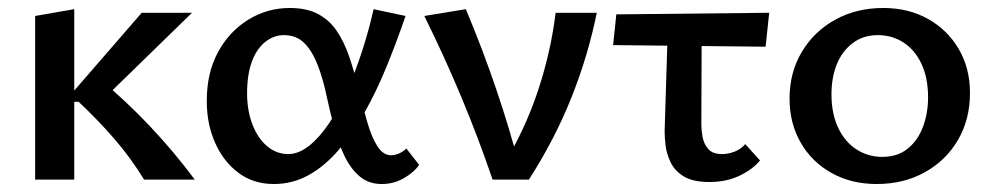

<svg xmlns="http://www.w3.org/2000/svg" viewBox="-20 -450 2489 481"><path d="M341 0Q308 -54 267 -101.5Q226 -149 177 -195H159V-215L335 -418H461L226 -189V-255Q294 -199 354.5 -135Q415 -71 468 0ZM68 0V-410L166 -427V0Z M666 11Q615 11 577.5 -17Q540 -45 519 -92Q498 -139 498 -197Q498 -268 526.5 -320Q555 -372 602.5 -401Q650 -430 706 -430Q749 -430 777.5 -414.5Q806 -399 824 -372Q842 -345 854 -310.5Q866 -276 875 -239Q888 -186 899.5 -146Q911 -106 925.5 -83.5Q940 -61 960 -61Q969 -61 979.5 -65.5Q990 -70 998 -78L1030 -37Q1018 -19 992.5 -4Q967 11 936 11Q903 11 880 -9Q857 -29 842 -61.5Q827 -94 817 -131.5Q807 -169 799 -206Q790 -250 776.5 -285.5Q763 -321 743 -341.5Q723 -362 691 -362Q666 -362 644.5 -345Q623 -328 611 -295.5Q599 -263 599 -216Q599 -173 612.5 -138Q626 -103 649.5 -83.5Q673 -64 702 -64Q728 -64 754 -84.5Q780 -105 804 -140.5Q828 -176 849 -222.5Q870 -269 887 -321.5Q904 -374 916 -427L996 -410Q974 -346 949 -284.5Q924 -223 894 -169.5Q864 -116 829 -75Q794 -34 753.5 -11.5Q713 11 666 11Z M1214 0Q1179 -103 1136.5 -205Q1094 -307 1043 -410L1147 -427Q1189 -327 1223 -227Q1257 -127 1283 -27H1236Q1295 -124 1327.5 -222Q1360 -320 1372 -418H1475Q1454 -313 1412.5 -208Q1371 -103 1305 0Z M1516 -337 1524 -414 1907 -418 1898 -333ZM1645 -121 1654 -410H1738L1737 -137Q1737 -125 1740 -107.5Q1743 -90 1754 -77Q1765 -64 1789 -64Q1804 -64 1820 -70Q1836 -76 1847 -89L1884 -48Q1865 -25 1832 -9.5Q1799 6 1757 6Q1717 6 1694 -7.5Q1671 -21 1660.5 -42.5Q1650 -64 1647.5 -85Q1645 -106 1645 -121Z M2176 11Q2113 11 2063.5 -16.5Q2014 -44 1986 -92.5Q1958 -141 1958 -203Q1958 -269 1989 -320.5Q2020 -372 2073 -401Q2126 -430 2193 -430Q2256 -430 2305 -402.5Q2354 -375 2382 -327Q2410 -279 2410 -217Q2410 -151 2380 -99.5Q2350 -48 2297 -18.5Q2244 11 2176 11ZM2190 -57Q2229 -57 2254.5 -78Q2280 -99 2292.5 -133Q2305 -167 2305 -206Q2305 -255 2288.5 -290Q2272 -325 2243.5 -343.5Q2215 -362 2179 -362Q2142 -362 2115.5 -341.5Q2089 -321 2076 -288Q2063 -255 2063 -214Q2063 -165 2080 -129.5Q2097 -94 2126 -75.5Q2155 -57 2190 -57Z"/></svg>

Font: Ysabeau Office SemiBold
Style: Regular
Weight: 600
Designer: Christian Thalmann (Catharsis Fonts)
Version: Version 2.001;gftools[0.9.30]; featfreeze: tnum,lnum,ss02